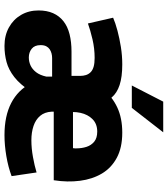

<svg xmlns="http://www.w3.org/2000/svg" viewBox="36 -798 773 886"><g transform="rotate(90 423.0 -354.5)"><path d="M191.5 11.8Q143.2 11.8 106.2 -8.6Q69.2 -29 48.4 -64.7Q27.7 -100.3 27.7 -145.3Q27.7 -183.8 40.4 -212.6Q53.2 -241.3 77.5 -260.4Q101.8 -279.5 137.4 -288.5Q173 -297.5 218 -297.5H329.7V-337.5Q329.7 -352.2 325.8 -364.2Q322 -376.2 312.9 -385.5Q303.8 -394.8 287.6 -399.5Q271.3 -404.2 246.5 -404.2Q203.3 -404.2 160.9 -394.3Q118.5 -384.3 87.8 -373.2L61.2 -489.5Q85.8 -500.2 120.8 -509.5Q155.7 -518.8 196.1 -525.3Q236.5 -531.7 276.5 -531.7Q335 -531.7 371.9 -519.4Q408.8 -507.2 429.1 -483.1Q449.3 -459 457 -423.6Q464.7 -388.2 464.7 -342.7V-239.7Q433.7 -159.5 401.5 -109.8Q369.3 -60.2 335.3 -33.7Q301.3 -7.2 265.7 2.3Q230.2 11.8 191.5 11.8ZM244.8 -100.5Q263.8 -100.5 281.2 -108.3Q298.7 -116.2 312.6 -133.9Q326.5 -151.7 333 -181.3V-208H247.2Q236.5 -208 226 -205.3Q215.5 -202.5 206.8 -196.7Q198.2 -190.8 192.9 -180.7Q187.7 -170.5 187.7 -154.8Q187.7 -127.2 204.5 -113.8Q221.3 -100.5 244.8 -100.5ZM603.3 11.8Q514.7 11.8 454.8 -19.3Q394.8 -50.5 364.1 -110Q333.3 -169.5 333.3 -253.7Q333.3 -306.7 348.3 -356Q363.2 -405.3 394.4 -445.3Q425.7 -485.3 474.9 -508.5Q524.2 -531.7 591.8 -531.7Q660.8 -531.7 707.7 -506.5Q754.5 -481.3 780.4 -437.6Q806.3 -393.8 813.7 -336.7Q821.2 -279.5 811.2 -215.5H419L509.8 -282.8Q493 -238.2 494.8 -205.7Q496.7 -173.2 514.2 -152.6Q531.7 -132 560.8 -122.2Q590 -112.3 626.8 -112.3Q664 -112.3 704.1 -119.6Q744.2 -126.8 775.3 -136.3L792.2 -21Q749.8 -5.2 699.6 3.3Q649.3 11.8 603.3 11.8ZM420.2 -304.3H663.2Q664.2 -310.2 664.2 -313.4Q664.2 -316.7 664.2 -319.5Q664.2 -344.8 657.2 -366.6Q650.2 -388.3 633.3 -402.3Q616.3 -416.2 586.7 -416.2Q551.5 -416.2 529.7 -394.7Q507.8 -373.2 500.2 -338.8Q492.7 -304.3 500 -266.3ZM374 -575.8 448.5 -720.7H590L477.3 -575.8Z"/></g></svg>

Font: Murecho Thin
Style: Regular
Weight: 100
Designer: Neil Summerour
Foundry: Positype
Version: Version 1.010